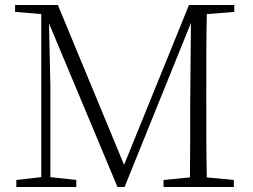

<svg xmlns="http://www.w3.org/2000/svg" viewBox="-20 -743 1005 763"><path d="M911.1 -695.8 801.8 -687Q800.3 -614.3 800 -540Q799.8 -465.8 799.8 -390.1V-333Q799.8 -258.8 800 -184.8Q800.3 -110.8 801.8 -38.1L909.2 -27.8V0H629.9V-27.8L734.9 -38.1Q735.8 -110.8 735.8 -183.3Q735.8 -255.9 735.8 -325.2L738.8 -651.9L475.1 0H446.8L174.8 -649.9L180.2 -398.9V-39.1L283.2 -27.8V0H44.9V-27.8L144 -39.1V-687L40 -695.8V-723.1H210L473.1 -87.9L731 -723.1H911.1Z"/></svg>

Font: Source Han Serif CN ExtraLight
Style: Regular
Weight: 250
Designer: Ryoko NISHIZUKA  (kana & ideographs); Frank Grießhammer (Latin, Greek & Cyrillic); Wenlong ZHANG  (bopomofo); Sandoll Co
Foundry: Adobe Systems Incorporated
Version: Version 1.001;PS 1.001;hotconv 16.6.54;makeotf.lib2.5.65590